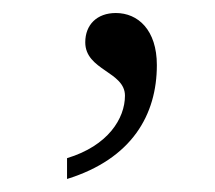

<svg xmlns="http://www.w3.org/2000/svg" viewBox="-20 -121 330 295"><path d="M83 154C183 123 221 55 221 -21C221 -75 192 -101 158 -101C129 -101 111 -83 111 -56C111 -13 172 -11 172 26C172 61 146 103 83 122Z"/></svg>

Font: Noto Serif Bengali Light
Style: Regular
Weight: 300
Designer: Juan Bruce, Universal Thirst, Indian Type Foundry and the Monotype Design Team.
Foundry: Monotype Imaging Inc.
Version: Version 2.003